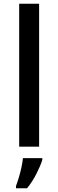

<svg xmlns="http://www.w3.org/2000/svg" viewBox="-20 -780 310 1021"><path d="M188 0H82V-760H188ZM205 70Q196 100 174 143.5Q152 187 124 221H65V209Q72 191 80 164.5Q88 138 94 110Q100 82 102 61H205Z"/></svg>

Font: Noto Sans Myanmar UI Medium
Style: Regular
Weight: 500
Designer: Monotype Design Team
Foundry: Monotype Imaging Inc.
Version: Version 2.103; ttfautohint (v1.8.4.7-5d5b)